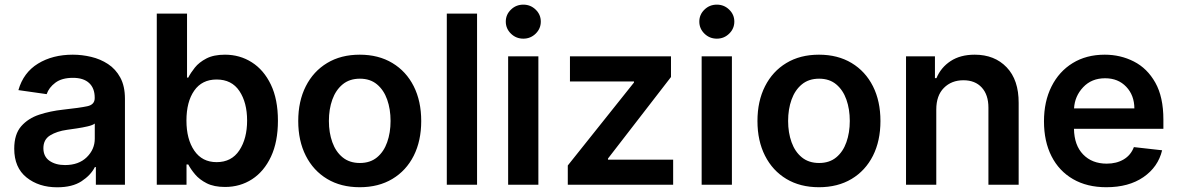

<svg xmlns="http://www.w3.org/2000/svg" viewBox="-20 -785 5007 816"><path d="M223 11Q144.9 11 92.7 -30.9Q40.5 -72.8 40.5 -153.1Q40.5 -214.5 70.1 -248.4Q99.8 -282.3 147.2 -297.8Q194.6 -313.2 247.5 -318.9Q319.6 -326.7 351 -333.5Q382.5 -340.2 382.5 -367.9V-370Q382.5 -410.2 358.7 -432.2Q334.9 -454.2 290.1 -454.2Q242.9 -454.2 215.4 -433.6Q187.9 -413 178.3 -384.9L58.2 -402Q79.5 -476.6 141.5 -514.6Q203.5 -552.6 289.4 -552.6Q328.5 -552.6 367.5 -543.3Q406.6 -534.1 439.1 -512.8Q471.6 -491.5 491.3 -455.3Q511 -419 511 -365.1V0H387.4V-74.9H383.2Q365.8 -40.5 326.5 -14.7Q287.3 11 223 11ZM256.4 -83.5Q314.6 -83.5 348.7 -116.8Q382.8 -150.2 382.8 -195.7V-259.9Q374.6 -253.2 352.8 -248Q331 -242.9 306.5 -239.3Q282 -235.8 264.9 -233.3Q221.9 -227.3 193.2 -209.7Q164.4 -192.1 164.4 -155.2Q164.4 -119.7 190.3 -101.6Q216.3 -83.5 256.4 -83.5Z M646.3 0V-727.3H774.9V-455.3H780.2Q790.1 -475.1 808.1 -497.7Q826 -520.2 857.1 -536.4Q888.1 -552.6 936.1 -552.6Q999.3 -552.6 1050.2 -520.2Q1101.2 -487.9 1131.2 -425.4Q1161.2 -362.9 1161.2 -272Q1161.2 -182.2 1131.7 -119.3Q1102.3 -56.5 1051.5 -23.4Q1000.7 9.6 936.4 9.6Q889.6 9.6 858.7 -6Q827.8 -21.7 809.1 -43.9Q790.5 -66.1 780.2 -85.9H772.7V0ZM772.4 -272.7Q772.4 -193.5 805.8 -144.7Q839.1 -95.9 900.6 -95.9Q964.1 -95.9 997.2 -146Q1030.2 -196 1030.2 -272.7Q1030.2 -349.1 997.5 -398.1Q964.8 -447.1 900.6 -447.1Q838.4 -447.1 805.4 -399.7Q772.4 -352.3 772.4 -272.7Z M1508.9 10.7Q1429 10.7 1370.4 -24.5Q1311.8 -59.7 1279.7 -123Q1247.5 -186.4 1247.5 -270.6Q1247.5 -355.1 1279.7 -418.5Q1311.8 -481.9 1370.4 -517.2Q1429 -552.6 1508.9 -552.6Q1588.8 -552.6 1647.5 -517.2Q1706.3 -481.9 1738.3 -418.5Q1770.2 -355.1 1770.2 -270.6Q1770.2 -186.4 1738.3 -123Q1706.3 -59.7 1647.5 -24.5Q1588.8 10.7 1508.9 10.7ZM1509.6 -92.3Q1553.3 -92.3 1582.2 -116.1Q1611.2 -139.9 1625.5 -180.6Q1639.9 -221.2 1639.9 -271Q1639.9 -321 1625.5 -361.7Q1611.2 -402.3 1582.2 -426.5Q1553.3 -450.6 1509.6 -450.6Q1465.6 -450.6 1436.3 -426.5Q1407 -402.3 1392.4 -361.7Q1377.8 -321 1377.8 -271Q1377.8 -221.2 1392.4 -180.6Q1407 -139.9 1436.3 -116.1Q1465.6 -92.3 1509.6 -92.3Z M2007.5 -727.3V0H1878.9V-727.3Z M2139.6 0V-545.5H2268.1V0ZM2204.2 -620.7Q2173.3 -620.7 2151.5 -642Q2129.6 -663.4 2129.6 -693.2Q2129.6 -723 2151.5 -744.1Q2173.3 -765.3 2204.2 -765.3Q2234.7 -765.3 2256.6 -744.1Q2278.4 -723 2278.4 -693.2Q2278.4 -663.4 2256.6 -642Q2234.7 -620.7 2204.2 -620.7Z M2393.1 0V-81.7L2674.4 -434.3V-438.9H2402.3V-545.5H2831.7V-457.7L2563.9 -111.2V-106.5H2840.9V0Z M2962 0V-545.5H3090.6V0ZM3026.6 -620.7Q2995.7 -620.7 2973.9 -642Q2952.1 -663.4 2952.1 -693.2Q2952.1 -723 2973.9 -744.1Q2995.7 -765.3 3026.6 -765.3Q3057.2 -765.3 3079 -744.1Q3100.9 -723 3100.9 -693.2Q3100.9 -663.4 3079 -642Q3057.2 -620.7 3026.6 -620.7Z M3460.6 10.7Q3380.7 10.7 3322.1 -24.5Q3263.5 -59.7 3231.4 -123Q3199.2 -186.4 3199.2 -270.6Q3199.2 -355.1 3231.4 -418.5Q3263.5 -481.9 3322.1 -517.2Q3380.7 -552.6 3460.6 -552.6Q3540.5 -552.6 3599.3 -517.2Q3658 -481.9 3690 -418.5Q3721.9 -355.1 3721.9 -270.6Q3721.9 -186.4 3690 -123Q3658 -59.7 3599.3 -24.5Q3540.5 10.7 3460.6 10.7ZM3461.3 -92.3Q3505 -92.3 3533.9 -116.1Q3562.9 -139.9 3577.2 -180.6Q3591.6 -221.2 3591.6 -271Q3591.6 -321 3577.2 -361.7Q3562.9 -402.3 3533.9 -426.5Q3505 -450.6 3461.3 -450.6Q3417.3 -450.6 3388 -426.5Q3358.7 -402.3 3344.1 -361.7Q3329.5 -321 3329.5 -271Q3329.5 -221.2 3344.1 -180.6Q3358.7 -139.9 3388 -116.1Q3417.3 -92.3 3461.3 -92.3Z M3959.2 -319.6V0H3830.6V-545.5H3953.5V-452.8H3959.9Q3978.7 -498.2 4020.1 -525.4Q4061.4 -552.6 4122.5 -552.6Q4207 -552.6 4258.3 -498.9Q4309.7 -445.3 4309.3 -347.3V0H4180.8V-327.4Q4180.8 -382.1 4152.5 -413Q4124.3 -443.9 4074.6 -443.9Q4023.8 -443.9 3991.5 -411.4Q3959.2 -378.9 3959.2 -319.6Z M4681.8 10.7Q4599.8 10.7 4540.3 -23.8Q4480.8 -58.2 4448.9 -121.1Q4416.9 -183.9 4416.9 -269.5Q4416.9 -353.7 4448.9 -417.4Q4480.8 -481.2 4538.9 -516.9Q4596.9 -552.6 4675.1 -552.6Q4742.2 -552.6 4799 -523.6Q4855.8 -494.7 4890.1 -433.8Q4924.4 -372.9 4924.4 -277V-237.6H4544.4Q4545.5 -167.6 4583.3 -128.6Q4621.1 -89.5 4683.6 -89.5Q4725.1 -89.5 4755.5 -107.4Q4785.9 -125.4 4799 -159.8L4919 -146.3Q4902 -75.3 4839.7 -32.3Q4777.3 10.7 4681.8 10.7ZM4544.7 -324.2H4801.1Q4800.8 -380 4766.5 -416.2Q4732.2 -452.4 4676.8 -452.4Q4619.3 -452.4 4583.5 -414.4Q4547.6 -376.4 4544.7 -324.2Z"/></svg>

Font: Inter UI Semi Bold
Style: Regular
Weight: 600
Designer: Rasmus Andersson
Foundry: rsms
Version: 3.2;8d6f07862